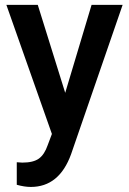

<svg xmlns="http://www.w3.org/2000/svg" viewBox="-20 -548 527 782"><path d="M245.6 -169.9 353 -528.3H479.5L269.5 80.1Q221.2 213.4 105.5 213.4Q79.6 213.4 48.3 204.6V112.8L70.8 114.3Q115.7 114.3 138.4 97.9Q161.1 81.5 174.3 43L191.4 -2.4L5.9 -528.3H133.8Z"/></svg>

Font: Vazir Medium FD
Style: Medium-FD
Weight: 500
Designer: Saber Rastikerdar
Foundry: Saber Rastikerdar
Version: Version 30.0.0